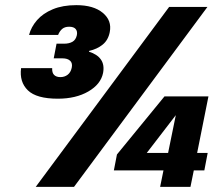

<svg xmlns="http://www.w3.org/2000/svg" viewBox="-20 -727 873 747"><path d="M638 -700H787L268 0H119ZM788 -132 775 -64H734L721 0H603L616 -64H423L435 -126L620 -352H791L747 -132ZM634 -132 664 -279 551 -132ZM93 -591Q101 -622 124 -648.5Q147 -675 185.5 -691Q224 -707 277 -707Q344 -707 380 -677Q416 -647 407 -602Q401 -571 379.5 -553.5Q358 -536 327 -529L326 -526Q358 -516 372.5 -495.5Q387 -475 381 -443Q372 -399 323.5 -371Q275 -343 205 -343Q122 -343 88.5 -375.5Q55 -408 62 -462H183Q182 -444 190.5 -435.5Q199 -427 215 -427Q231 -427 243 -436Q255 -445 259 -463Q263 -481 253 -490.5Q243 -500 223 -500H189L200 -557H229Q249 -557 262 -564.5Q275 -572 279 -590Q282 -605 274.5 -614Q267 -623 249 -623Q232 -623 222 -614.5Q212 -606 206 -591Z"/></svg>

Font: Albert Sans ExtraBold
Style: Italic
Weight: 800
Italic angle: -11.25°
Designer: Andreas Rasmussen
Foundry: a.Foundry
Version: Version 1.025